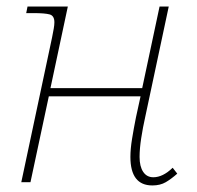

<svg xmlns="http://www.w3.org/2000/svg" viewBox="-20 -556 600 586"><path d="M445 10Q378 10 378 -77Q378 -101 383 -132Q388 -163 395 -198L409 -262H129L73 0H45L139 -442Q142 -457 144 -468.5Q146 -480 146 -488Q146 -508 131.5 -512Q117 -516 82 -516H60L64 -536H187L134 -287H414L467 -536H495L423 -198Q416 -167 411 -134.5Q406 -102 406 -77Q406 -48 417 -31.5Q428 -15 448 -15Q477 -15 507 -44L521 -26Q503 -10 486 0Q469 10 445 10Z"/></svg>

Font: Noto Serif Thin
Style: Italic
Weight: 100
Italic angle: -12°
Designer: Monotype Design Team
Foundry: Monotype Imaging Inc.
Version: Version 2.014; ttfautohint (v1.8.4.7-5d5b)